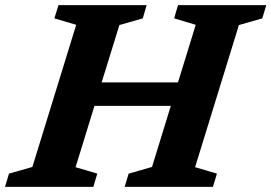

<svg xmlns="http://www.w3.org/2000/svg" viewBox="-44 -727 1056 747"><path d="M252.5 -630.5 167.5 -655.5 183.5 -707H526.5L511.5 -655.5L420.5 -629.5L351.5 -406.5H648.5L717.5 -630.5L633.5 -655.5L648.5 -707H992L976.5 -655.5L885.5 -629.5L715 -76.5L800 -51.5L784.5 0H441L456.5 -51.5L547.5 -77.5L620.5 -315H323.5L250 -76.5L334.5 -51.5L319 0H-24.5L-9 -51.5L82 -77.5Z"/></svg>

Font: Newsreader Caption SemiBold
Style: Italic
Weight: 600
Italic angle: -17°
Designer: Hugues Gentile
Foundry: Production Type
Version: Version 1.001